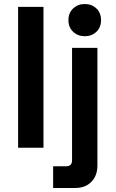

<svg xmlns="http://www.w3.org/2000/svg" viewBox="-20 -734 574 954"><path d="M70 0V-700H196V0ZM244 200V92H310Q338 92 338 62V-496H464V88Q464 139 434 169.5Q404 200 354 200ZM401 -554Q367 -554 343.5 -576Q320 -598 320 -634Q320 -670 343.5 -692Q367 -714 401 -714Q436 -714 459 -692Q482 -670 482 -634Q482 -598 459 -576Q436 -554 401 -554Z"/></svg>

Font: Space Grotesk
Style: Bold
Weight: 700
Designer: Florian Karsten
Foundry: Florian Karsten
Version: Version 2.000